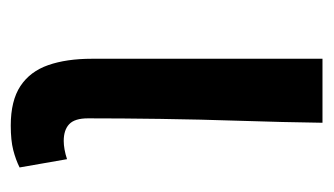

<svg xmlns="http://www.w3.org/2000/svg" viewBox="-148 -442 605 348"><g transform="rotate(90 154.0 -268.5)"><path d="M208 14Q163 14 136.5 -3.5Q110 -21 98.5 -54Q87 -87 87 -133V-551H203Q202 -479 199.5 -404Q197 -329 196 -257.5Q195 -186 195 -126Q195 -102 205.5 -92Q216 -82 236 -82Q243 -82 251.5 -83.5Q260 -85 269 -88L284 -2Q270 5 252.5 9.5Q235 14 208 14Z"/></g></svg>

Font: Noto Sans KR Medium
Style: Regular
Weight: 500
Designer: Ryoko NISHIZUKA  (kana, bopomofo & ideographs); Paul D. Hunt (Latin, Greek & Cyrillic); Sandoll Communications , Soo-you
Foundry: Adobe
Version: Version 2.004-H2;hotconv 1.0.118;makeotfexe 2.5.65603